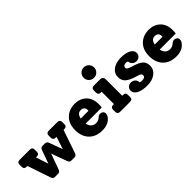

<svg xmlns="http://www.w3.org/2000/svg" viewBox="106 -1674 2587 2587"><g transform="rotate(-45 1399.5 -380.0)"><path d="M783 -500Q830 -500 830 -456V-412Q830 -367 783 -367H768L654 -33Q649 -19 637.5 -9.5Q626 0 611 0H550Q518 0 506 -33L424 -259L342 -33Q330 0 298 0H237Q205 0 193 -33L80 -367H65Q17 -367 17 -412V-456Q17 -500 65 -500H258Q305 -500 305 -456V-412Q305 -367 258 -367H243L301 -189L371 -382Q383 -415 415 -415H464Q479 -415 490.5 -405.5Q502 -396 507 -382L577 -191L635 -367H620Q572 -367 572 -412V-456Q572 -500 620 -500Z M1349 -275Q1349 -242 1345 -216H1039Q1047 -171 1074 -145.5Q1101 -120 1144 -120Q1187 -120 1222 -152Q1245 -173 1268 -173Q1293 -173 1310.5 -159.5Q1328 -146 1328 -120Q1328 -91 1310 -68Q1253 10 1136 10Q1014 10 944.5 -61.5Q875 -133 875 -252Q875 -372 943.5 -441Q1012 -510 1125 -510Q1220 -510 1284.5 -449.5Q1349 -389 1349 -275ZM1120 -392Q1055 -392 1040 -311H1187Q1188 -317 1188 -328Q1188 -359 1169.5 -375.5Q1151 -392 1120 -392Z M1625.5 -600.5Q1597 -572 1555 -572Q1513 -572 1484.5 -600.5Q1456 -629 1456 -671Q1456 -713 1484.5 -741.5Q1513 -770 1555 -770Q1597 -770 1625.5 -741.5Q1654 -713 1654 -671Q1654 -629 1625.5 -600.5ZM1479 0Q1432 0 1432 -44V-88Q1432 -133 1479 -133H1494V-367H1479Q1432 -367 1432 -412V-456Q1432 -500 1479 -500H1603Q1624 -500 1638 -486Q1652 -472 1652 -450V-133H1667Q1715 -133 1715 -88V-44Q1715 0 1667 0Z M2028 -317Q2126 -289 2165.5 -253Q2205 -217 2205 -153Q2205 -81 2145 -35.5Q2085 10 1990 10Q1893 10 1836.5 -20Q1780 -50 1780 -100Q1780 -134 1803 -155.5Q1826 -177 1863 -177Q1898 -177 1922 -153.5Q1946 -130 1946 -95Q1960 -88 1986 -88Q2047 -88 2047 -127Q2047 -147 2034.5 -157Q2022 -167 1984 -178Q1875 -209 1831.5 -247.5Q1788 -286 1788 -351Q1788 -423 1847.5 -466.5Q1907 -510 2003 -510Q2092 -510 2145.5 -481Q2199 -452 2199 -404Q2199 -369 2176 -347.5Q2153 -326 2116 -326Q2082 -326 2058.5 -348.5Q2035 -371 2033 -405Q2020 -412 2000 -412Q1975 -412 1961 -401Q1947 -390 1947 -371Q1947 -353 1963.5 -342Q1980 -331 2028 -317Z M2759 -275Q2759 -242 2755 -216H2449Q2457 -171 2484 -145.5Q2511 -120 2554 -120Q2597 -120 2632 -152Q2655 -173 2678 -173Q2703 -173 2720.5 -159.5Q2738 -146 2738 -120Q2738 -91 2720 -68Q2663 10 2546 10Q2424 10 2354.5 -61.5Q2285 -133 2285 -252Q2285 -372 2353.5 -441Q2422 -510 2535 -510Q2630 -510 2694.5 -449.5Q2759 -389 2759 -275ZM2530 -392Q2465 -392 2450 -311H2597Q2598 -317 2598 -328Q2598 -359 2579.5 -375.5Q2561 -392 2530 -392Z"/></g></svg>

Font: Solway ExtraBold
Style: Regular
Weight: 800
Designer: Mariya V. Pigoulevskaya
Foundry: The Northern Block Ltd.
Version: Version 1.000;hotconv 1.0.109;makeotfexe 2.5.65596